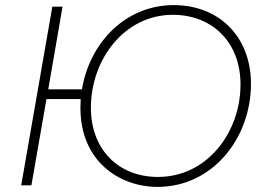

<svg xmlns="http://www.w3.org/2000/svg" viewBox="-20 -726 1037 752"><path d="M63 0H103L162 -338H296L295 -303C295 -95 447 6 597 6C813 6 963 -185 963 -398C963 -578 842 -706 660 -706C472 -706 331 -559 301 -376H169L225 -700H185ZM599 -33C442 -33 336 -142 336 -304C336 -493 467 -668 657 -668C810 -668 922 -562 922 -395C922 -207 791 -33 599 -33Z"/></svg>

Font: Fixel Display 20240404 ExLight
Style: Italic
Weight: 200
Italic angle: -10°
Designer: AlfaBravo + MacPaw
Foundry: Kyrylo Tkachov, Marchela Mozhyna, Serhii Makarenko, Maria Weinstein, Zakhar Kryvoshyya
Version: Version 1.211;Glyphs 3.2 (3225)